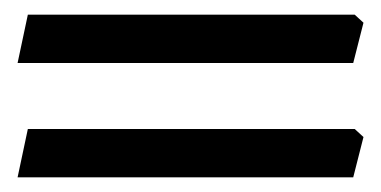

<svg xmlns="http://www.w3.org/2000/svg" viewBox="-20 -414 520 262"><path d="M4 -172 18 -238H464L476 -227L462 -172ZM4 -328 18 -394H464L476 -383L462 -328Z"/></svg>

Font: Prociono
Style: Regular
Weight: 400
Designer: Barry Schwartz
Foundry: The Crud Factory
Version: Version 2.301